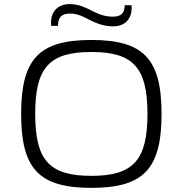

<svg xmlns="http://www.w3.org/2000/svg" viewBox="-20 -895 882 927"><path d="M326 -875C264 -879 220 -843 227 -770H260C260 -813 279 -833 330 -829C394 -823 429 -773 516 -768C580 -764 621 -801 615 -870H582C582 -829 562 -811 511 -815C436 -821 403 -870 326 -875ZM421 -702C170 -702 82 -612 82 -345C82 -78 170 12 421 12C672 12 760 -78 760 -345C760 -612 672 -702 421 -702ZM421 -644C623 -644 692 -569 692 -345C692 -121 623 -46 421 -46C218 -46 150 -121 150 -345C150 -569 218 -644 421 -644Z"/></svg>

Font: Exo 2 Light Expanded
Style: Regular
Weight: 300
Width: 7
Designer: Natanael Gama
Version: Version 1.001;PS 001.001;hotconv 1.0.70;makeotf.lib2.5.58329